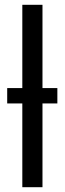

<svg xmlns="http://www.w3.org/2000/svg" viewBox="-20 -780 271 800"><path d="M157 0V-349H219V-413H157V-760H73V-413H10V-349H73V0Z"/></svg>

Font: Noto Sans Display SemiCondensed
Style: Regular
Weight: 400
Width: 4
Designer: Monotype Design team
Foundry: Monotype Imaging Inc.
Version: 1.000